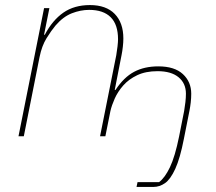

<svg xmlns="http://www.w3.org/2000/svg" viewBox="-20 -538 854 758"><path d="M519 200 523 181H608Q631 164 651 122Q671 80 687 1L707 -100Q710 -117 712 -135Q714 -153 714 -168Q714 -209 685 -233Q656 -257 602 -257Q555 -257 521.5 -241Q488 -225 466.5 -200.5Q445 -176 433 -149Q421 -122 416 -100L396 0H375L439 -320Q442 -337 444 -355Q446 -373 446 -383Q446 -441 417 -470Q388 -499 332 -499Q298 -499 263.5 -485.5Q229 -472 199 -437Q183 -418 164 -387.5Q145 -357 136 -312L74 0H53L154 -506H175L154 -401H157Q187 -458 230 -488Q273 -518 335 -518Q399 -518 433 -483Q467 -448 467 -386Q467 -371 465 -353.5Q463 -336 460 -321L433 -183H436Q469 -233 509.5 -254.5Q550 -276 605 -276Q669 -276 702 -245.5Q735 -215 735 -168Q735 -151 733 -133.5Q731 -116 728 -101L706 10Q691 87 672 128.5Q653 170 631.5 185Q610 200 586 200Z"/></svg>

Font: IBM Plex Sans Thin
Style: Italic
Weight: 250
Italic angle: -11.31°
Designer: Mike Abbink, Paul van der Laan, Pieter van Rosmalen
Foundry: Bold Monday
Version: Version 3.201